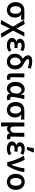

<svg xmlns="http://www.w3.org/2000/svg" viewBox="2248 -3054 996 5532"><g transform="rotate(90 2746.0 -288.0)"><path d="M268.1 12.2Q221.2 12.2 180.2 -4.6Q139.2 -21.5 108.2 -52.7Q77.1 -84 59.1 -132.3Q41 -180.7 41 -240.2Q41 -302.2 60.3 -351.3Q79.6 -400.4 112.3 -430.2Q145 -460 186 -475.6Q227.1 -491.2 272.9 -491.2H547.9V-395Q447.3 -403.8 400.9 -404.8V-400.9Q442.4 -377.9 464.6 -331.8Q486.8 -285.6 486.8 -223.1Q486.8 -114.7 425.5 -51.3Q364.3 12.2 268.1 12.2ZM377 -233.9Q377 -302.2 347.9 -349.6Q318.8 -397 270 -397Q219.2 -397 189.2 -357.7Q159.2 -318.4 159.2 -240.2Q159.2 -167.5 189.5 -124.8Q219.7 -82 269 -82Q318.4 -82 347.7 -122.6Q377 -163.1 377 -233.9Z M674.3 189.9 556.2 178.2 746.6 -164.1 557.1 -477.1 671.4 -502.9 802.2 -266.1H806.2L912.6 -491.2H1032.2L861.3 -167L1061.5 163.1L948.2 189.9L806.2 -71.8H802.2Z M1291 12.2Q1195.8 12.2 1134.5 -26.9Q1073.2 -65.9 1073.2 -131.8Q1073.2 -183.1 1101.1 -214.8Q1128.9 -246.6 1175.3 -257.8V-262.2Q1136.7 -274.9 1116.9 -304Q1097.2 -333 1097.2 -368.2Q1097.2 -412.1 1125 -443.4Q1152.8 -474.6 1196.3 -488.8Q1239.7 -502.9 1293.5 -502.9Q1388.7 -502.9 1459.5 -450.2L1415 -376Q1361.8 -414.1 1299.3 -414.1Q1258.3 -414.1 1233.9 -398.2Q1209.5 -382.3 1209.5 -354Q1209.5 -326.2 1232.2 -311Q1254.9 -295.9 1299.3 -295.9Q1317.4 -295.9 1365.2 -299.8V-206.1Q1332 -210 1293.5 -210Q1185.1 -210 1185.1 -147.9Q1185.1 -114.7 1215.6 -96.4Q1246.1 -78.1 1302.2 -78.1Q1366.7 -78.1 1425.3 -122.1L1471.2 -47.9Q1426.3 -14.6 1384.3 -1.2Q1342.3 12.2 1291 12.2Z M1752.4 12.2Q1690.4 12.2 1639.6 -15.1Q1588.9 -42.5 1558.1 -96.9Q1527.3 -151.4 1527.3 -224.1Q1527.3 -299.8 1570.6 -362.1Q1613.8 -424.3 1674.3 -446.8Q1573.2 -513.2 1573.2 -601.1Q1573.2 -652.8 1616.9 -685.3Q1660.6 -717.8 1744.6 -717.8Q1843.3 -717.8 1959.5 -676.8L1932.6 -590.8Q1816.4 -631.8 1743.7 -631.8Q1681.6 -631.8 1681.6 -590.8Q1681.6 -564.5 1717.5 -535.4Q1753.4 -506.3 1821.3 -470.2Q1901.4 -427.7 1939.5 -371.3Q1977.5 -314.9 1977.5 -225.1Q1977.5 -118.2 1917 -53Q1856.4 12.2 1752.4 12.2ZM1637.2 -226.1Q1637.2 -158.7 1670.4 -120.4Q1703.6 -82 1755.4 -82Q1806.6 -82 1835.9 -119.4Q1865.2 -156.7 1865.2 -225.1Q1865.2 -282.7 1841.3 -323.2Q1817.4 -363.8 1771.5 -393.1L1772.5 -392.1Q1715.3 -388.7 1676.3 -339.8Q1637.2 -291 1637.2 -226.1Z M2211.9 9.8Q2147.9 9.8 2121.1 -25.6Q2094.2 -61 2094.2 -129.9V-491.2H2210.9Q2203.1 -245.1 2203.1 -124Q2203.1 -102.5 2212.4 -93.3Q2221.7 -84 2240.2 -84Q2254.4 -84 2271 -89.8L2285.2 -3.9Q2253.4 9.8 2211.9 9.8Z M2532.7 12.2Q2444.3 12.2 2392.1 -54.7Q2339.8 -121.6 2339.8 -240.2Q2339.8 -300.8 2357.7 -351.1Q2375.5 -401.4 2405.5 -434.1Q2435.5 -466.8 2474.4 -484.9Q2513.2 -502.9 2555.7 -502.9Q2602.5 -502.9 2640.1 -475.8Q2677.7 -448.7 2698.7 -390.1H2702.6L2720.7 -491.2H2835Q2832 -477.5 2821.5 -429.7Q2811 -381.8 2806.6 -360.4Q2802.2 -338.9 2794.2 -297.4Q2786.1 -255.9 2782.2 -231.4Q2778.3 -207 2775.1 -178.2Q2772 -149.4 2772 -129.9Q2772 -106 2785.2 -94Q2798.3 -82 2819.8 -82Q2833.5 -82 2853 -88.9L2867.7 -2.9Q2836.4 12.2 2793 12.2Q2691.9 12.2 2680.7 -78.1H2676.8Q2624 12.2 2532.7 12.2ZM2558.6 -83Q2599.6 -83 2633.1 -121.1Q2666.5 -159.2 2669.9 -211.9L2676.8 -299.8Q2645 -408.2 2571.8 -408.2Q2525.4 -408.2 2491.7 -364.5Q2458 -320.8 2458 -241.2Q2458 -164.6 2484.6 -123.8Q2511.2 -83 2558.6 -83Z M3144.5 12.2Q3097.7 12.2 3056.6 -4.6Q3015.6 -21.5 2984.6 -52.7Q2953.6 -84 2935.5 -132.3Q2917.5 -180.7 2917.5 -240.2Q2917.5 -302.2 2936.8 -351.3Q2956.1 -400.4 2988.8 -430.2Q3021.5 -460 3062.5 -475.6Q3103.5 -491.2 3149.4 -491.2H3424.3V-395Q3323.7 -403.8 3277.3 -404.8V-400.9Q3318.8 -377.9 3341.1 -331.8Q3363.3 -285.6 3363.3 -223.1Q3363.3 -114.7 3302 -51.3Q3240.7 12.2 3144.5 12.2ZM3253.4 -233.9Q3253.4 -302.2 3224.4 -349.6Q3195.3 -397 3146.5 -397Q3095.7 -397 3065.7 -357.7Q3035.6 -318.4 3035.6 -240.2Q3035.6 -167.5 3065.9 -124.8Q3096.2 -82 3145.5 -82Q3194.8 -82 3224.1 -122.6Q3253.4 -163.1 3253.4 -233.9Z M3509.3 178.2V-491.2H3624V-198.2Q3624 -140.1 3642.1 -113.5Q3660.2 -86.9 3699.2 -86.9Q3730.5 -86.9 3755.4 -104Q3780.3 -121.1 3806.2 -166V-491.2H3921.9Q3914.1 -163.1 3914.1 -124Q3914.1 -84 3954.1 -84Q3969.2 -84 3983.9 -89.8L3999 -3.9Q3965.8 9.8 3926.3 9.8Q3834.5 9.8 3817.9 -76.2H3814Q3792.5 -34.7 3762 -13.4Q3731.4 7.8 3694.8 7.8Q3668 7.8 3649.2 0.7Q3630.4 -6.3 3617.2 -25.9Q3618.7 99.6 3626 178.2Z M4273.4 12.2Q4178.2 12.2 4116.9 -26.9Q4055.7 -65.9 4055.7 -131.8Q4055.7 -183.1 4083.5 -214.8Q4111.3 -246.6 4157.7 -257.8V-262.2Q4119.1 -274.9 4099.4 -304Q4079.6 -333 4079.6 -368.2Q4079.6 -412.1 4107.4 -443.4Q4135.3 -474.6 4178.7 -488.8Q4222.2 -502.9 4275.9 -502.9Q4371.1 -502.9 4441.9 -450.2L4397.5 -376Q4344.2 -414.1 4281.7 -414.1Q4240.7 -414.1 4216.3 -398.2Q4191.9 -382.3 4191.9 -354Q4191.9 -326.2 4214.6 -311Q4237.3 -295.9 4281.7 -295.9Q4299.8 -295.9 4347.7 -299.8V-206.1Q4314.5 -210 4275.9 -210Q4167.5 -210 4167.5 -147.9Q4167.5 -114.7 4198 -96.4Q4228.5 -78.1 4284.7 -78.1Q4349.1 -78.1 4407.7 -122.1L4453.6 -47.9Q4408.7 -14.6 4366.7 -1.2Q4324.7 12.2 4273.4 12.2ZM4215.8 -565.9 4251.5 -766.1H4366.7L4373.5 -753.9L4297.9 -565.9Z M4649.4 0Q4625 -132.8 4575.7 -257.6Q4526.4 -382.3 4463.4 -477.1L4580.6 -502.9Q4623.5 -433.1 4663.6 -322.3Q4703.6 -211.4 4722.7 -118.2H4726.6Q4810.1 -300.3 4827.6 -491.2H4941.4Q4920.9 -360.4 4878.9 -246.1Q4836.9 -131.8 4759.3 0Z M4988.8 -245.1Q4988.8 -305.2 5007.3 -354.7Q5025.9 -404.3 5057.9 -436.3Q5089.8 -468.3 5131.3 -485.6Q5172.9 -502.9 5219.7 -502.9Q5266.6 -502.9 5308.1 -485.6Q5349.6 -468.3 5381.6 -436.3Q5413.6 -404.3 5432.1 -354.7Q5450.7 -305.2 5450.7 -245.1Q5450.7 -185.5 5432.1 -136.2Q5413.6 -86.9 5381.8 -54.9Q5350.1 -22.9 5308.3 -5.4Q5266.6 12.2 5219.7 12.2Q5172.9 12.2 5131.1 -5.4Q5089.4 -22.9 5057.6 -54.9Q5025.9 -86.9 5007.3 -136.2Q4988.8 -185.5 4988.8 -245.1ZM5332.5 -245.1Q5332.5 -321.3 5303.5 -365.2Q5274.4 -409.2 5219.7 -409.2Q5165 -409.2 5136 -365.2Q5106.9 -321.3 5106.9 -245.1Q5106.9 -169.4 5136 -125.7Q5165 -82 5219.7 -82Q5274.4 -82 5303.5 -125.7Q5332.5 -169.4 5332.5 -245.1Z"/></g></svg>

Font: Source Sans 3 Semibold
Style: Regular
Weight: 600
Designer: Paul D. Hunt
Foundry: Adobe
Version: Version 3.052;hotconv 1.1.0;makeotfexe 2.6.0